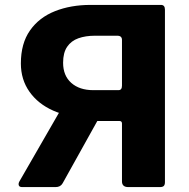

<svg xmlns="http://www.w3.org/2000/svg" viewBox="-20 -762 769 782"><path d="M502.6 0Q476.8 0 476.8 -23.3V-258.9Q476.8 -269.3 465.9 -269.3H338.7L337.8 -284.1Q258.1 -284.1 196.6 -311.5Q135 -338.8 100 -388.4Q65 -437.9 65 -503.6Q65 -585.1 102.2 -638Q139.4 -691 203.9 -716.5Q268.3 -742 348.8 -742H635.6Q651.8 -742 651.8 -722.7V-20.1Q651.8 -9.7 647.3 -4.9Q642.8 0 630.9 0ZM70.4 0Q58.9 0 56.5 -7.3Q54 -14.7 59.6 -24.1L247.2 -349.7L394.6 -302L235.2 -15.7Q226.5 0 206.3 0ZM359.9 -394.8H462.7Q476.8 -394.8 476.8 -413.3V-599.2Q476.8 -616.5 457.8 -616.5H366.2Q328.4 -616.5 299.2 -606.1Q270.1 -595.8 253.5 -571.5Q237 -547.3 237 -506.6Q237 -453.8 270.4 -424.3Q303.8 -394.8 359.9 -394.8Z"/></svg>

Font: Libre Franklin Thin
Style: Regular
Weight: 100
Designer: Pablo Impallari, Rodrigo Fuenzalida, Nhung Nguyen
Foundry: Impallari Type
Version: Version 3.000